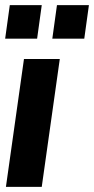

<svg xmlns="http://www.w3.org/2000/svg" viewBox="-21 -725 365 745"><path d="M2 0 72 -496H211L141 0ZM182 -575 200 -705H324L306 -575ZM-1 -575 17 -705H141L123 -575Z"/></svg>

Font: Host Grotesk Black
Style: Italic
Weight: 900
Italic angle: -8°
Designer: Doğukan Karapınar based on Poppins by Indian Type Foundry, Jonny Pinhorn
Foundry: Element Type
Version: Version 1.000; ttfautohint (v1.8.4.7-5d5b);gftools[0.9.33]